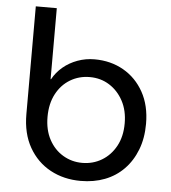

<svg xmlns="http://www.w3.org/2000/svg" viewBox="-53 -778 745 838"><g transform="rotate(5 319.5 -359.0)"><path d="M331 12Q257 12 198 -20Q139 -52 104.5 -112.5Q70 -173 70 -258V-730H162V-419H164Q181 -450 208.5 -473Q236 -496 271.5 -509Q307 -522 346 -522Q417 -522 473 -490Q529 -458 561.5 -399.5Q594 -341 594 -261Q594 -198 574.5 -147.5Q555 -97 520 -61Q485 -25 437 -6.5Q389 12 331 12ZM331 -67Q378 -67 416.5 -90Q455 -113 478 -155Q501 -197 501 -255Q501 -311 478.5 -353Q456 -395 418 -419Q380 -443 332 -443Q285 -443 246.5 -420Q208 -397 185.5 -354.5Q163 -312 163 -254Q163 -197 185.5 -155Q208 -113 246.5 -90Q285 -67 331 -67Z"/></g></svg>

Font: MuseoModerno SemiBold
Style: Regular
Weight: 400
Version: Version 1.001